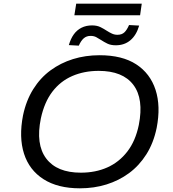

<svg xmlns="http://www.w3.org/2000/svg" viewBox="-20 -1014 942 1043"><path d="M414 9Q294 9 216.5 -40.5Q139 -90 110.5 -179Q82 -268 105 -387Q122 -468 160.5 -529.5Q199 -591 254 -631.5Q309 -672 376.5 -693Q444 -714 521 -714Q644 -714 720 -664.5Q796 -615 825 -526Q854 -437 831 -319Q814 -237 775 -175.5Q736 -114 681 -73.5Q626 -33 558.5 -12Q491 9 414 9ZM419 -76Q499 -76 563 -104.5Q627 -133 671.5 -190.5Q716 -248 734 -335Q762 -477 704.5 -553Q647 -629 516 -629Q437 -629 372.5 -601Q308 -573 264.5 -516Q221 -459 202 -371Q173 -230 231 -153Q289 -76 419 -76ZM384 -931 394 -994H750L741 -931ZM609 -768Q582 -768 563.5 -777Q545 -786 530 -796Q516 -805 503 -812Q490 -819 472 -819Q450 -819 435 -806Q420 -793 408 -766L354 -769Q364 -804 381 -827.5Q398 -851 423 -863.5Q448 -876 480 -876Q507 -876 526 -866.5Q545 -857 560 -847Q574 -838 588 -831.5Q602 -825 618 -825Q642 -825 656 -838.5Q670 -852 681 -878L736 -875Q721 -823 688.5 -795.5Q656 -768 609 -768Z"/></svg>

Font: Nunito Sans 7pt SemiExpanded
Style: Italic
Weight: 400
Width: 6
Italic angle: -9°
Designer: Vernon Adams
Foundry: Vernon Adams
Version: Version 3.101;gftools[0.9.27]